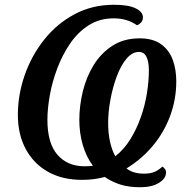

<svg xmlns="http://www.w3.org/2000/svg" viewBox="-20 -745 802 806"><path d="M568 41Q520 41 484.5 29.5Q449 18 420 -2Q396 4 374 7Q352 10 324 10Q242 10 182 -23.5Q122 -57 88.5 -118.5Q55 -180 55 -263Q55 -347 83.5 -429Q112 -511 165 -578Q218 -645 292.5 -685Q367 -725 459 -725Q519 -725 549.5 -710Q580 -695 580 -672Q580 -659 572 -650.5Q564 -642 555 -639Q535 -653 511 -660.5Q487 -668 457 -668Q398 -668 352.5 -639Q307 -610 274.5 -562.5Q242 -515 220.5 -458Q199 -401 189 -344.5Q179 -288 179 -242Q179 -144 221 -95.5Q263 -47 335 -47Q356 -47 370 -49Q342 -87 327.5 -136.5Q313 -186 313 -242Q313 -300 327.5 -360.5Q342 -421 373 -471.5Q404 -522 452 -553Q500 -584 566 -584Q622 -584 656 -559.5Q690 -535 705 -494.5Q720 -454 720 -404Q720 -328 694.5 -259Q669 -190 622 -133.5Q575 -77 511 -38Q538 -16 585 -16Q610 -16 627.5 -23Q645 -30 662 -46Q668 -41 672.5 -35.5Q677 -30 677 -21Q677 4 647.5 22.5Q618 41 568 41ZM464 -89Q501 -118 527.5 -161Q554 -204 571.5 -254Q589 -304 597 -355Q605 -406 605 -450Q605 -485 595 -506Q585 -527 563 -527Q535 -527 511 -498.5Q487 -470 470 -424Q453 -378 443.5 -326.5Q434 -275 434 -230Q434 -185 442 -149.5Q450 -114 464 -89Z"/></svg>

Font: Noto Serif Medium
Style: Italic
Weight: 500
Italic angle: -12°
Designer: Monotype Design Team
Foundry: Monotype Imaging Inc.
Version: Version 2.014; ttfautohint (v1.8.4.7-5d5b)